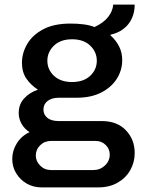

<svg xmlns="http://www.w3.org/2000/svg" viewBox="-20 -623 618 831"><path d="M159 188Q124 188 95.5 171.5Q67 155 50 127Q33 99 33 65Q33 29 53 -3Q73 -35 108 -51Q86 -65 73.5 -87Q61 -109 61 -134Q61 -171 84 -196.5Q107 -222 144 -235Q113 -255 94 -283Q75 -311 75 -351Q75 -394 98 -433Q121 -472 167.5 -496.5Q214 -521 285 -521Q316 -521 342.5 -517.5Q369 -514 389 -506Q428 -524 448 -549.5Q468 -575 470 -603H563Q563 -570 550.5 -543Q538 -516 514.5 -498Q491 -480 459 -473L458 -470Q481 -450 495 -423Q509 -396 509 -363Q509 -319 485.5 -282Q462 -245 418 -222.5Q374 -200 312 -200H235Q204 -200 186 -186Q168 -172 168 -149Q168 -127 185 -113Q202 -99 235 -99H421Q487 -99 525 -59Q563 -19 563 39Q563 80 543.5 114Q524 148 488.5 168Q453 188 406 188ZM201 113H384Q413 113 434 93.5Q455 74 455 46Q455 22 437.5 4.5Q420 -13 394 -13H201Q173 -13 154 5.5Q135 24 135 50Q135 75 154 94Q173 113 201 113ZM292 -268Q342 -268 370.5 -295Q399 -322 399 -360Q399 -398 370.5 -425.5Q342 -453 292 -453Q242 -453 213.5 -425.5Q185 -398 185 -360Q185 -322 213.5 -295Q242 -268 292 -268Z"/></svg>

Font: Chivo Medium
Style: Regular
Weight: 500
Designer: Hector Gatti
Foundry: Omnibus-Type
Version: Version 2.002